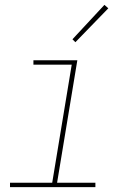

<svg xmlns="http://www.w3.org/2000/svg" viewBox="-20 -767 540 787"><path d="M21 0V-18H194L274 -502H117V-520H297L214 -18H371V0ZM289 -594 277 -606 408 -747 424 -733Z"/></svg>

Font: Iosevka SS04 Thin
Style: Italic
Weight: 100
Italic angle: -9°
Monospace: yes
Designer: Belleve Invis
Foundry: Belleve Invis
Version: Version 19.0.0; ttfautohint (v1.8.4)